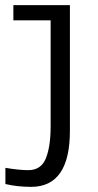

<svg xmlns="http://www.w3.org/2000/svg" viewBox="-20 -720 383 747"><path d="M252 -211Q252 7 101 7Q48 7 1 -4V-67Q55 -58 90 -58Q140 -58 158.5 -104Q177 -150 177 -228V-641H32V-700H252Z"/></svg>

Font: Gudea
Style: Regular
Weight: 400
Designer: Agustina Mingote
Foundry: Agustina Mingote
Version: Version 1.002